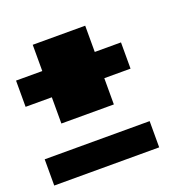

<svg xmlns="http://www.w3.org/2000/svg" viewBox="-104 -660 764 764"><g transform="rotate(-20 278.0 -278.0)"><path d="M111.1 -444.4V-555.6H333.3V-444.4H444.4V-333.3H333.3V-222.2H111.1V-333.3H0V-444.4ZM0 0V-111.1H444.4V0Z"/></g></svg>

Font: Pixeloid Sans
Style: Bold
Weight: 700
Monospace: yes
Designer: GGBot
Version: 0.3